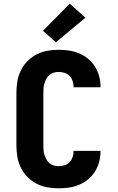

<svg xmlns="http://www.w3.org/2000/svg" viewBox="-20 -1013 640 1041"><path d="M297 8Q266 8 235.5 2.5Q205 -3 177.5 -17.5Q150 -32 128 -54.5Q106 -77 92.5 -105Q79 -133 74 -164Q69 -195 69 -226V-509Q69 -540 74 -571Q79 -602 92.5 -630Q106 -658 128 -680.5Q150 -703 177.5 -717.5Q205 -732 235.5 -737.5Q266 -743 297 -743Q326 -743 354 -739Q382 -735 408.5 -724Q435 -713 457.5 -694.5Q480 -676 495 -652Q510 -628 517.5 -600Q525 -572 525 -544V-540H379V-542Q379 -558 373.5 -574Q368 -590 357 -601.5Q346 -613 330 -618Q314 -623 297 -623Q284 -623 271 -619Q258 -615 248 -606.5Q238 -598 231.5 -586Q225 -574 221 -561.5Q217 -549 216 -536Q215 -523 215 -509V-226Q215 -212 216 -199Q217 -186 221 -173.5Q225 -161 231.5 -149Q238 -137 248 -128.5Q258 -120 271 -116Q284 -112 297 -112Q314 -112 330 -117Q346 -122 357 -133.5Q368 -145 373.5 -161Q379 -177 379 -193V-195H525V-191Q525 -163 517.5 -135Q510 -107 495 -83Q480 -59 457.5 -40.5Q435 -22 408.5 -11Q382 0 354 4Q326 8 297 8ZM283 -784 213 -846 358 -993 443 -917Z"/></svg>

Font: Iosevka Heavy Extended
Style: Regular
Weight: 900
Width: 7
Monospace: yes
Designer: Belleve Invis
Foundry: Belleve Invis
Version: Version 32.5.0; ttfautohint (v1.8.4)